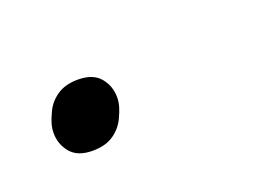

<svg xmlns="http://www.w3.org/2000/svg" viewBox="-31 -126 277 192"><g transform="rotate(-20 107.0 -30.0)"><path d="M46 6Q30 6 22.5 -3Q15 -12 15 -24Q15 -29 16.5 -34Q18 -39 20 -43Q24 -53 33 -59.5Q42 -66 56 -66Q72 -66 79.5 -57Q87 -48 87 -36Q87 -31 85.5 -26Q84 -21 82 -17Q78 -7 69 -0.5Q60 6 46 6Z"/></g></svg>

Font: IBM Plex Serif ExtLt
Style: Italic
Weight: 200
Italic angle: -14°
Designer: Mike Abbink, Paul van der Laan, Pieter van Rosmalen
Foundry: Bold Monday
Version: Version 3.001